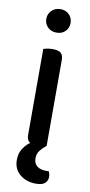

<svg xmlns="http://www.w3.org/2000/svg" viewBox="-96 -707 440 934"><g transform="rotate(10 124.5 -240.5)"><path d="M111 -15 173 -2Q157 10 143.5 26.5Q130 43 130 67Q130 92 146.5 105Q163 118 192 118H205Q208 125 209.5 131.5Q211 138 211 145Q211 163 198 175.5Q185 188 153 188Q107 188 74.5 162Q42 136 42 90Q42 61 53.5 40.5Q65 20 81 6Q97 -8 111 -15ZM64 -611Q64 -635 81 -652Q98 -669 124 -669Q151 -669 167.5 -652Q184 -635 184 -611Q184 -586 167.5 -569.5Q151 -553 124 -553Q98 -553 81 -569.5Q64 -586 64 -611ZM75 -264H173V-2Q167 0 155 3Q143 6 128 6Q102 6 88.5 -4.5Q75 -15 75 -39ZM173 -215H75V-464Q81 -466 93.5 -468.5Q106 -471 121 -471Q148 -471 160.5 -461Q173 -451 173 -426Z"/></g></svg>

Font: Baloo Tamma 2 Medium
Style: Regular
Weight: 500
Designer: Divya Kowshik, Shuchita Grover and Ek Type
Foundry: Ek Type
Version: Version 1.700